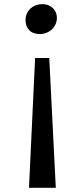

<svg xmlns="http://www.w3.org/2000/svg" viewBox="-20 -721 395 921"><path d="M102.5 -624Q102.5 -647.5 113.5 -664.8Q124.5 -682.1 143.1 -691.7Q161.6 -701.2 184.1 -701.2Q202.1 -701.2 218 -693.1Q233.9 -685.1 243.4 -669.9Q252.9 -654.8 252.9 -634.8Q252.9 -613.3 241.5 -595.5Q230 -577.6 211.2 -567.6Q192.4 -557.6 171.9 -557.6Q137.7 -557.6 120.1 -576.4Q102.5 -595.2 102.5 -624ZM119.1 179.7 148.4 -442.9H216.3L247.6 179.7Z"/></svg>

Font: Merriweather
Style: Regular
Weight: 400
Designer: Eben Sorkin
Foundry: Eben Sorkin
Version: Version 1.584; ttfautohint (v1.6)